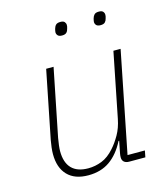

<svg xmlns="http://www.w3.org/2000/svg" viewBox="-107 -782 765 877"><g transform="rotate(-15 275.5 -343.0)"><path d="M142 -508H177L113 -189Q110 -173 108 -155.5Q106 -138 106 -128Q106 -74 132.5 -46.5Q159 -19 211 -19Q244 -19 275.5 -31.5Q307 -44 335 -76Q355 -98 373 -129.5Q391 -161 399 -202L460 -508H494L399 -31H481L475 0H399Q383 0 374.5 -7.5Q366 -15 366 -29Q366 -34 366.5 -38.5Q367 -43 368 -48L379 -104H376Q347 -47 305 -17.5Q263 12 203 12Q139 12 105 -23.5Q71 -59 71 -123Q71 -137 73 -154.5Q75 -172 78 -188ZM252 -636Q238 -636 232 -642.5Q226 -649 226 -658Q226 -662 227 -665.5Q228 -669 229 -674Q232 -685 238.5 -691.5Q245 -698 260 -698Q274 -698 279.5 -691.5Q285 -685 285 -677Q285 -673 284.5 -669.5Q284 -666 282 -660Q280 -650 273.5 -643Q267 -636 252 -636ZM434 -636Q420 -636 414 -642.5Q408 -649 408 -658Q408 -662 409 -665.5Q410 -669 411 -674Q414 -685 420.5 -691.5Q427 -698 442 -698Q456 -698 461.5 -691.5Q467 -685 467 -677Q467 -673 466.5 -669.5Q466 -666 464 -660Q462 -650 455.5 -643Q449 -636 434 -636Z"/></g></svg>

Font: IBM Plex Sans ExtraLight
Style: Italic
Weight: 250
Italic angle: -11.31°
Designer: Mike Abbink, Paul van der Laan, Pieter van Rosmalen
Foundry: Bold Monday
Version: Version 3.201